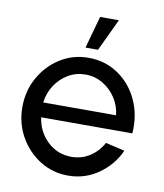

<svg xmlns="http://www.w3.org/2000/svg" viewBox="-81 -766 721 846"><g transform="rotate(10 279.5 -343.5)"><path d="M280 13Q211 13 154.2 -22.5Q97.5 -58 63.8 -117.8Q30 -177.5 30 -250Q30 -323 63.8 -383Q97.5 -443 154.2 -478.5Q211 -514 280 -514Q355 -514 413.2 -474.5Q471.5 -435 502.5 -368Q533.5 -301 527.5 -219.5H119.5Q128.5 -156 172.8 -113.8Q217 -71.5 280 -71Q325 -71 361.5 -94Q398 -117 420.5 -158L506 -138Q476 -71.5 415.5 -29.2Q355 13 280 13ZM117 -285.5H443Q438.5 -327.5 415.8 -362.2Q393 -397 357.5 -418Q322 -439 280 -439Q237.5 -439 202.8 -418.5Q168 -398 145.2 -363.2Q122.5 -328.5 117 -285.5ZM258.5 -556 298.5 -700H382.5L314.5 -556Z"/></g></svg>

Font: Urbanist Medium
Style: Regular
Weight: 500
Designer: Corey Hu
Foundry: Corey Hu
Version: Version 1.321; ttfautohint (v1.8.4.7-5d5b)